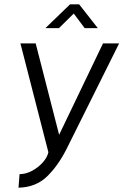

<svg xmlns="http://www.w3.org/2000/svg" viewBox="-20 -702 579 893"><path d="M66 171 71 108Q100 108 129 92.5Q158 77 179 53.5Q200 30 205 6L75 -500H146L255 -75L459 -500H534L291 -12Q251 68 199 118.5Q147 169 66 171ZM191 -571 306 -682H348L435 -571H374L323 -639L254 -571Z"/></svg>

Font: Kulim Park Light
Style: Italic
Weight: 300
Italic angle: -8°
Designer: Noponies / Dale Sattler
Foundry: Noponies
Version: Version 1.000; ttfautohint (v1.8.3)